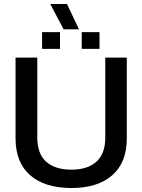

<svg xmlns="http://www.w3.org/2000/svg" viewBox="-20 -933 714 963"><path d="M299 -786 232 -913H316L376 -786ZM191 -688V-772H281V-688ZM390 -688V-772H479V-688ZM338 10Q205 10 131.5 -54Q58 -118 58 -239V-644H167V-243Q167 -162 211.5 -122Q256 -82 338 -82Q419 -82 463.5 -122Q508 -162 508 -243V-644H616V-239Q616 -118 543 -54Q470 10 338 10Z"/></svg>

Font: Kanit
Style: Regular
Weight: 400
Designer: Katatrad Team
Foundry: CadsonDemak
Version: Version 2.000; ttfautohint (v1.8.3)